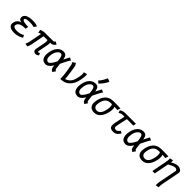

<svg xmlns="http://www.w3.org/2000/svg" viewBox="391 -2498 4393 4393"><g transform="rotate(45 2588.0 -301.5)"><path d="M465.8 -64 435.5 -123C406.2 -100.6 336.9 -73.2 254.9 -73.2C174.8 -73.2 135.3 -95.7 135.3 -133.8C135.3 -137.7 135.3 -141.6 136.2 -146C142.6 -178.7 162.6 -213.4 220.7 -233.4C259.3 -247.1 290 -249 320.8 -249C333.5 -249 346.2 -248.5 358.9 -248.5L373 -322.8H364.3H361.8C309.6 -322.8 181.2 -326.7 181.2 -376.5C181.2 -378.4 181.2 -380.4 181.6 -382.3C187.5 -413.1 233.9 -425.3 333.5 -425.3C404.8 -425.3 449.2 -412.6 459.5 -405.3L505.4 -468.8C497.6 -474.6 467.3 -500 354 -500H347.2C195.8 -500 119.6 -456.5 106 -385.3C104.5 -377.9 104 -370.6 104 -363.3C104 -323.7 127 -289.6 192.9 -285.2C115.2 -267.6 72.3 -210.4 60.1 -147C58.1 -136.2 56.2 -124.5 56.2 -112.3C56.2 -88.4 62.5 -63.5 83.5 -43.9C114.7 -15.1 150.9 2 239.7 2C348.6 2 426.3 -38.1 465.8 -64Z M1006.8 -498C903.3 -498 741.2 -497.6 741.2 -497.6C692.4 -497.6 641.6 -482.4 614.3 -466.8L630.9 -390.6C649.4 -403.8 670.9 -412.1 694.3 -416.5L634.3 -106.9C627.4 -71.3 614.7 -37.1 599.6 -3.9L676.8 5.9C689 -22 705.1 -69.3 711.9 -105L772.9 -419.9C814.5 -419.9 855.5 -420.4 897 -420.4C900.9 -407.7 904.8 -398.9 904.8 -379.4C904.8 -363.8 902.3 -340.8 895 -303.7L855.5 -99.6C853.5 -90.3 853 -82 853 -74.2C853 -18.6 895.5 0 928.7 0C956.5 0 988.3 -20.5 1008.8 -34.2L985.8 -91.8C975.1 -82.5 959 -72.3 946.8 -72.3C938.5 -72.3 932.1 -77.6 932.1 -91.8C932.1 -95.7 932.6 -100.6 933.6 -106L972.7 -305.7C981.4 -349.1 984.9 -376.5 984.9 -396C984.9 -405.8 983.9 -413.1 982.4 -420.4H997.6C1062 -420.4 1096.2 -459 1118.7 -495.1L1052.2 -531.2C1035.6 -506.8 1026.9 -498 1006.8 -498Z M1197.3 -257.3C1219.7 -374 1286.1 -422.4 1324.2 -422.4C1381.3 -422.4 1393.6 -363.8 1405.8 -241.2C1356 -145.5 1310.5 -73.2 1269 -73.2H1262.7C1255.4 -73.2 1189.5 -75.7 1189.5 -183.6C1189.5 -204.1 1191.9 -228.5 1197.3 -257.3ZM1483.9 -240.7C1525.4 -322.8 1564.5 -409.2 1607.9 -470.7L1543.5 -504.9C1517.1 -459.5 1491.7 -411.1 1467.3 -362.8C1450.7 -459 1424.8 -497.1 1344.2 -497.1C1258.8 -497.1 1154.3 -436.5 1119.6 -257.3C1113.8 -227.1 1110.4 -197.3 1110.4 -168.9C1110.4 -73.7 1147.9 3.4 1256.3 3.4C1320.3 3.4 1371.6 -48.8 1417.5 -121.1C1418.9 -110.4 1419.9 -99.1 1421.4 -87.9C1424.3 -58.6 1434.6 0 1494.1 15.6L1540.5 -52.7C1510.7 -65.4 1502.9 -85 1499 -113.3C1492.7 -160.6 1488.3 -203.1 1483.9 -240.7Z M1727.1 -511.7 1654.8 -464.8C1665 -452.6 1681.2 -419.9 1683.1 -409.7C1696.8 -343.8 1733.9 -129.9 1733.9 -32.2C1733.9 -18.6 1732.9 -6.8 1731.4 1.5C1849.1 0 1905.3 -35.2 1942.4 -67.4C2041 -152.8 2062.5 -246.1 2080.1 -335.9C2082 -344.7 2083 -353.5 2085 -362.3C2085.4 -364.3 2085.4 -366.2 2085.9 -368.2C2089.8 -388.7 2094.2 -424.8 2094.2 -458.5C2094.2 -477.5 2092.8 -496.1 2089.4 -510.7L2007.3 -489.3C2011.7 -471.2 2014.6 -449.2 2014.6 -425.3C2014.6 -404.3 2012.7 -381.3 2008.3 -360.4L2007.8 -357.9C1983.9 -235.8 1961.9 -122.6 1812 -74.2C1812 -77.1 1812.5 -80.6 1812.5 -84.5C1812.5 -150.4 1778.8 -361.8 1769 -419.9C1763.7 -456.5 1753.9 -475.1 1727.1 -511.7Z M2370.6 -586.4 2426.3 -540.5C2483.4 -597.2 2544.4 -674.3 2574.7 -749.5L2493.7 -780.3C2460 -705.6 2428.2 -643.6 2370.6 -586.4ZM2232.4 -257.3C2254.9 -374 2321.3 -422.4 2359.4 -422.4C2416.5 -422.4 2428.7 -363.8 2440.9 -241.2C2391.1 -145.5 2345.7 -73.2 2304.2 -73.2H2297.9C2290.5 -73.2 2224.6 -75.7 2224.6 -183.6C2224.6 -204.1 2227.1 -228.5 2232.4 -257.3ZM2519 -240.7C2560.5 -322.8 2599.6 -409.2 2643.1 -470.7L2578.6 -504.9C2552.2 -459.5 2526.9 -411.1 2502.4 -362.8C2485.8 -459 2460 -497.1 2379.4 -497.1C2293.9 -497.1 2189.5 -436.5 2154.8 -257.3C2148.9 -227.1 2145.5 -197.3 2145.5 -168.9C2145.5 -73.7 2183.1 3.4 2291.5 3.4C2355.5 3.4 2406.7 -48.8 2452.6 -121.1C2454.1 -110.4 2455.1 -99.1 2456.5 -87.9C2459.5 -58.6 2469.7 0 2529.3 15.6L2575.7 -52.7C2545.9 -65.4 2538.1 -85 2534.2 -113.3C2527.8 -160.6 2523.4 -203.1 2519 -240.7Z M2976.1 -426.8C2990.7 -409.2 2995.6 -382.8 2995.6 -352.5C2995.6 -326.2 2991.7 -296.4 2986.8 -267.6C2986.3 -264.6 2985.4 -261.7 2984.9 -258.8C2966.8 -167 2922.4 -76.2 2838.9 -76.2C2772.5 -76.2 2739.3 -114.3 2739.3 -179.7C2739.3 -194.8 2741.2 -211.4 2744.6 -229C2767.6 -348.1 2820.3 -426.8 2945.3 -426.8H2965.3ZM3059.6 -425.8C3099.6 -424.8 3139.2 -422.9 3160.6 -419.4L3185.1 -494.1C3161.1 -498.5 3079.6 -499.5 3017.6 -499.5C2982.4 -499.5 2953.6 -499 2945.3 -499C2772.5 -497.6 2694.8 -369.1 2667 -226.6C2662.6 -203.1 2660.2 -181.2 2660.2 -160.6C2660.2 -62 2713.4 -1 2823.2 -0.5H2824.2C2959.5 -0.5 3037.1 -126 3064 -265.1C3069.8 -293.5 3074.2 -326.7 3074.2 -356.9C3074.2 -376.5 3072.3 -395 3067.4 -410.2C3065.4 -416.5 3062.5 -421.9 3059.6 -425.8Z M3475.6 -498 3329.6 -497.6C3282.7 -497.6 3232.4 -477.1 3203.6 -455.6L3225.1 -394C3252.4 -409.7 3284.2 -426.3 3318.4 -426.8C3318.4 -426.8 3374 -427.2 3383.8 -427.7C3362.3 -333.5 3349.6 -265.6 3337.9 -214.8L3333.5 -193.8C3326.2 -156.7 3322.3 -126 3322.3 -100.6C3322.3 -28.3 3355.5 1.5 3450.2 1.5C3546.4 1.5 3591.3 -84 3606.4 -111.3L3547.9 -139.6C3526.9 -102.5 3498.5 -74.2 3464.4 -74.2C3417.5 -74.2 3401.4 -85.9 3401.4 -121.6C3401.4 -139.6 3405.3 -163.6 3411.6 -195.3L3415.5 -214.8C3426.8 -263.7 3438.5 -327.6 3462.4 -427.2H3521.5L3669.9 -426.3L3683.6 -498H3674.8H3603H3535.2Z M3785.2 -257.3C3807.6 -374 3874 -422.4 3912.1 -422.4C3969.2 -422.4 3981.4 -363.8 3993.7 -241.2C3943.8 -145.5 3898.4 -73.2 3856.9 -73.2H3850.6C3843.3 -73.2 3777.3 -75.7 3777.3 -183.6C3777.3 -204.1 3779.8 -228.5 3785.2 -257.3ZM4071.8 -240.7C4113.3 -322.8 4152.3 -409.2 4195.8 -470.7L4131.3 -504.9C4105 -459.5 4079.6 -411.1 4055.2 -362.8C4038.6 -459 4012.7 -497.1 3932.1 -497.1C3846.7 -497.1 3742.2 -436.5 3707.5 -257.3C3701.7 -227.1 3698.2 -197.3 3698.2 -168.9C3698.2 -73.7 3735.8 3.4 3844.2 3.4C3908.2 3.4 3959.5 -48.8 4005.4 -121.1C4006.8 -110.4 4007.8 -99.1 4009.3 -87.9C4012.2 -58.6 4022.5 0 4082 15.6L4128.4 -52.7C4098.6 -65.4 4090.8 -85 4086.9 -113.3C4080.6 -160.6 4076.2 -203.1 4071.8 -240.7Z M4528.8 -426.8C4543.5 -409.2 4548.3 -382.8 4548.3 -352.5C4548.3 -326.2 4544.4 -296.4 4539.6 -267.6C4539.1 -264.6 4538.1 -261.7 4537.6 -258.8C4519.5 -167 4475.1 -76.2 4391.6 -76.2C4325.2 -76.2 4292 -114.3 4292 -179.7C4292 -194.8 4293.9 -211.4 4297.4 -229C4320.3 -348.1 4373 -426.8 4498 -426.8H4518.1ZM4612.3 -425.8C4652.3 -424.8 4691.9 -422.9 4713.4 -419.4L4737.8 -494.1C4713.9 -498.5 4632.3 -499.5 4570.3 -499.5C4535.2 -499.5 4506.3 -499 4498 -499C4325.2 -497.6 4247.6 -369.1 4219.7 -226.6C4215.3 -203.1 4212.9 -181.2 4212.9 -160.6C4212.9 -62 4266.1 -1 4376 -0.5H4377C4512.2 -0.5 4589.8 -126 4616.7 -265.1C4622.6 -293.5 4627 -326.7 4627 -356.9C4627 -376.5 4625 -395 4620.1 -410.2C4618.2 -416.5 4615.2 -421.9 4612.3 -425.8Z M4876 -439.5C4876.5 -448.2 4877 -459 4877 -468.8C4877 -485.4 4876 -500.5 4874.5 -507.8L4793 -489.7C4793.9 -474.1 4794.9 -462.9 4794.9 -450.7C4794.9 -427.2 4791.5 -401.9 4780.3 -344.2L4713.4 0.5L4790.5 0L4860.4 -357.9C4932.6 -400.4 4994.6 -425.8 5025.4 -425.8C5055.7 -425.8 5090.3 -412.1 5090.3 -381.8C5090.3 -379.4 5089.8 -376.5 5089.4 -373.5L5008.3 42C4999.5 87.4 4997.1 117.2 4997.1 145C4997.1 155.8 4997.6 166 4998 176.8L5078.1 161.1C5077.1 155.8 5076.7 148.9 5076.7 140.1C5076.7 109.9 5082 63.5 5086.9 38.6L5169.9 -388.7C5170.9 -394.5 5171.9 -400.9 5171.9 -406.2C5171.9 -467.3 5104.5 -499 5050.3 -499C4996.6 -499 4936 -478 4876 -439.5Z"/></g></svg>

Font: Fantasque Sans Mono
Style: RegItalic
Weight: 400
Italic angle: -11°
Monospace: yes
Designer: Jany Belluz
Version: Version 1.6.3